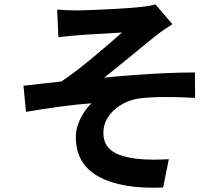

<svg xmlns="http://www.w3.org/2000/svg" viewBox="-20 -810 1040 891"><path d="M245.2 -765.4Q269.2 -763.7 292.1 -762.7Q315 -761.7 340.4 -761.7Q353.7 -761.7 380.9 -762.7Q408.1 -763.7 443.5 -765.2Q478.9 -766.7 515.4 -768.7Q551.8 -770.7 582.6 -773.1Q613.3 -775.4 631.7 -777.4Q656.7 -780 673.8 -783.2Q691 -786.3 701.1 -789.9L780 -697.7Q764.3 -687.7 740.5 -671.5Q716.7 -655.4 701.3 -642.6Q679.9 -625.7 655.8 -606Q631.7 -586.2 606.5 -565.5Q581.2 -544.7 556 -524.3Q530.9 -503.8 507.5 -484.6Q484 -465.4 463 -449.7Q530.1 -456.6 604.7 -462.1Q679.3 -467.7 751.8 -470.7Q824.2 -473.8 884.6 -473.8L885.4 -355.6Q813.5 -360.2 743.7 -359.8Q673.9 -359.5 627.6 -353.3Q593.3 -348.9 563.1 -334.7Q532.9 -320.6 509.4 -299.4Q486 -278.3 472.9 -251.4Q459.7 -224.6 459.7 -193.9Q459.7 -154.8 479 -129.8Q498.2 -104.8 532.6 -92Q566.9 -79.2 611.4 -73.5Q653.7 -68.9 694.8 -69.1Q736 -69.3 763.5 -71.3L737 60.3Q545.1 68.1 438.5 9.9Q331.9 -48.3 331.9 -173Q331.9 -203.8 342.4 -233.5Q352.9 -263.2 369.6 -288.3Q386.3 -313.5 404.5 -330.6Q336.1 -325.7 256.3 -314.9Q176.5 -304 100.6 -290.9L89 -412Q129.3 -416.2 177.3 -422.1Q225.4 -428 264.7 -432Q297.9 -453.7 337 -483.8Q376.1 -513.9 415.3 -546.6Q454.5 -579.3 488.7 -608.8Q523 -638.2 546.2 -659.2Q533.8 -658.2 513.4 -657.1Q493 -656 468.3 -654.3Q443.7 -652.7 419.1 -651.5Q394.5 -650.3 373.9 -648.8Q353.3 -647.3 340.9 -646.3Q322.4 -645.3 298.7 -642.6Q275 -640 251.1 -637.4Z"/></svg>

Font: Noto Sans JP
Style: Regular
Weight: 100
Designer: Ryoko NISHIZUKA 西塚涼子 (kana, bopomofo & ideographs); Paul D. Hunt (Latin, Greek & Cyrillic); Sandoll Communications 산돌커뮤니
Foundry: Adobe
Version: Version 2.004;hotconv 1.0.118;makeotfexe 2.5.65603